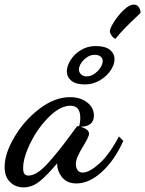

<svg xmlns="http://www.w3.org/2000/svg" viewBox="-46 -763 628 830"><path d="M-26 -41Q-26 -99 16.5 -171Q59 -243 125 -293Q191 -343 257 -343Q301 -343 330.5 -320.5Q360 -298 360 -263Q360 -217 303 -215Q339 -204 339 -185Q339 -178 332 -164Q325 -150 316 -135Q300 -109 291 -89.5Q282 -70 282 -53Q282 -38 289.5 -27.5Q297 -17 312 -17Q340 -17 383.5 -56Q427 -95 468 -173L487 -154Q450 -71 395 -20.5Q340 30 284 30Q244 30 222.5 3.5Q201 -23 201 -57Q156 -3 124 22Q92 47 56 47Q21 47 -2.5 24Q-26 1 -26 -41ZM264 -186 284 -213Q287 -218 292 -218L296 -217Q301 -233 301 -254Q301 -306 259 -306Q215 -306 167 -259Q119 -212 86.5 -147Q54 -82 54 -36Q54 -19 59.5 -11.5Q65 -4 77 -4Q112 -4 158.5 -54.5Q205 -105 264 -186ZM243 -455Q243 -478 259.5 -504Q276 -530 304.5 -547Q333 -564 367 -564Q408 -564 428.5 -548Q449 -532 449 -507Q449 -483 431.5 -457.5Q414 -432 384.5 -415Q355 -398 321 -398Q282 -398 262.5 -414Q243 -430 243 -455ZM398 -500Q398 -511 389 -518.5Q380 -526 363 -526Q338 -526 316.5 -504.5Q295 -483 295 -461Q296 -450 304.5 -441.5Q313 -433 329 -433Q354 -433 376 -455.5Q398 -478 398 -500ZM429 -628Q429 -640 447 -668.5Q465 -697 489 -720Q513 -743 532 -743Q558 -743 562 -708Q562 -708 546 -692Q518 -666 494 -641.5Q470 -617 453 -595Q442 -600 435.5 -610.5Q429 -621 429 -628Z"/></svg>

Font: Dancing Script
Style: Bold
Weight: 700
Designer: Pablo Impallari
Foundry: Pablo Impallari
Version: Version 2.000